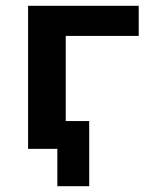

<svg xmlns="http://www.w3.org/2000/svg" viewBox="-20 -514 519 663"><path d="M178 129V0H86V-96H288V129ZM77 0V-494H459V-390H207V0Z"/></svg>

Font: Nunito Sans 10pt
Style: Bold
Weight: 700
Designer: Vernon Adams
Foundry: Vernon Adams
Version: Version 3.101;gftools[0.9.27]